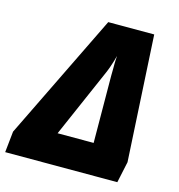

<svg xmlns="http://www.w3.org/2000/svg" viewBox="-137 -808 840 902"><g transform="rotate(15 282.5 -357.5)"><path d="M-30.8 0 -20 -102.5 278.8 -715.3H502.4L536.6 -103L514.6 0ZM184.1 -149.4H359.4L357.4 -475.1Q357.9 -500.5 357.9 -513.4Q357.9 -526.4 357.9 -533.9Q357.9 -541.5 358.4 -549.6Q358.9 -557.6 359.9 -572.8Q357.4 -562 352.1 -544.9Q346.7 -527.8 341.3 -512Q335.9 -496.1 332.5 -489.3Z"/></g></svg>

Font: Open Sans SemiCondensed ExtraBold
Style: Italic
Weight: 800
Width: 4
Italic angle: -12°
Designer: Monotype Design Team
Foundry: Monotype Imaging Inc.
Version: Version 3.003